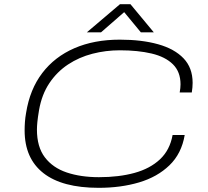

<svg xmlns="http://www.w3.org/2000/svg" viewBox="-20 -888 996 920"><path d="M453 12Q278 12 188 -58.5Q98 -129 98 -263Q98 -283 99.5 -304Q101 -325 105 -347Q123 -460 182.5 -538Q242 -616 336.5 -657Q431 -698 554 -698Q659 -698 737.5 -676Q816 -654 859.5 -608.5Q903 -563 903 -491Q903 -481 902 -469Q901 -457 899 -445H841Q843 -456 844 -465.5Q845 -475 845 -484Q845 -544 808.5 -580Q772 -616 706.5 -631.5Q641 -647 554 -647Q487 -647 423 -630.5Q359 -614 306 -579Q253 -544 216.5 -489.5Q180 -435 167 -360Q164 -342 162 -328Q160 -314 159 -303Q158 -292 157.5 -283.5Q157 -275 157 -267Q157 -184 195 -134Q233 -84 300 -61.5Q367 -39 454 -39Q550 -39 624.5 -59.5Q699 -80 746.5 -124.5Q794 -169 807 -241H865Q850 -152 792 -96Q734 -40 646.5 -14Q559 12 453 12ZM396 -733 555 -868H605L717 -733H655L565 -842H589L464 -733Z"/></svg>

Font: Archivo Expanded Thin
Style: Italic
Weight: 250
Width: 7
Italic angle: -10°
Designer: Hector Gatti
Foundry: Omnibus-Type
Version: Version 2.001